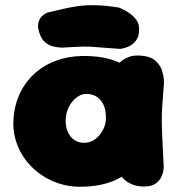

<svg xmlns="http://www.w3.org/2000/svg" viewBox="-20 -713 678 734"><path d="M294 1Q239 2 191.5 -16.5Q144 -35 107.5 -69Q71 -103 51 -147.5Q31 -192 31 -242Q32 -301 52.5 -348Q73 -395 108.5 -428.5Q144 -462 191.5 -480Q239 -498 294 -499Q380 -500 436.5 -473.5Q493 -447 521 -391.5Q549 -336 549 -250Q549 -200 535.5 -155.5Q522 -111 492.5 -76.5Q463 -42 414 -21.5Q365 -1 294 1ZM301 -167Q318 -167 333 -174.5Q348 -182 359.5 -195.5Q371 -209 378 -226Q385 -243 385 -262Q385 -294 375 -314Q365 -334 348.5 -344Q332 -354 310 -354Q294 -354 279.5 -345Q265 -336 254 -321.5Q243 -307 237 -289Q231 -271 231 -252Q231 -228 239.5 -208.5Q248 -189 264 -178Q280 -167 301 -167ZM531 0Q502 0 483 -9Q464 -18 455 -27Q446 -36 446 -36Q439 -109 433 -177.5Q427 -246 427 -318Q427 -390 434 -470Q434 -470 443 -478.5Q452 -487 471.5 -495Q491 -503 522 -500Q556 -497 574 -481Q592 -465 598.5 -445.5Q605 -426 606 -411.5Q607 -397 607 -397Q603 -346 600.5 -311.5Q598 -277 598.5 -245Q599 -213 601 -173Q603 -133 606 -71Q606 -71 604.5 -60.5Q603 -50 596.5 -36Q590 -22 574.5 -11Q559 0 531 0ZM512 -602Q512 -575 501 -559.5Q490 -544 475.5 -537Q461 -530 450 -528Q439 -526 439 -526Q397 -529 373 -531Q349 -533 334 -534Q319 -535 305.5 -535Q292 -535 272.5 -534Q253 -533 218 -531Q218 -531 207.5 -531.5Q197 -532 181.5 -536Q166 -540 152 -552Q138 -564 131 -586Q123 -610 126.5 -625Q130 -640 138.5 -649Q147 -658 154.5 -661.5Q162 -665 162 -665Q191 -672 219 -678.5Q247 -685 277.5 -689.5Q308 -694 346.5 -693Q385 -692 435 -684Q435 -684 446.5 -679Q458 -674 473.5 -663.5Q489 -653 500.5 -638Q512 -623 512 -602Z"/></svg>

Font: Sour Gummy Black
Style: Regular
Weight: 900
Designer: Stefie Justprince
Foundry: Eifetstype
Version: Version 1.000